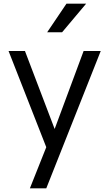

<svg xmlns="http://www.w3.org/2000/svg" viewBox="-20 -802 600 1054"><path d="M533 -522 234 232H144L234 6L27 -522H117L280 -94L439 -522ZM345 -782H453L321 -625H239Z"/></svg>

Font: AmikoRegular
Style: Regular
Weight: 400
Designer: Pablo Impallari, Rodrigo Fuenzalida, Andres Torresi
Foundry: Impallari Type
Version: Version 1.000; ttfautohint (v1.3)